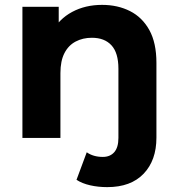

<svg xmlns="http://www.w3.org/2000/svg" viewBox="-20 -566 731 788"><path d="M420 202Q383 202 350 194.5Q317 187 294 172L336 59Q363 78 402 78Q432 78 449 58.5Q466 39 466 0V-284Q466 -349 437.5 -380Q409 -411 357 -411Q320 -411 290.5 -395.5Q261 -380 244.5 -348Q228 -316 228 -266V0H72V-538H221V-389L193 -434Q222 -488 276 -517Q330 -546 399 -546Q463 -546 513.5 -520.5Q564 -495 593 -442.5Q622 -390 622 -308V-1Q622 92 569.5 147Q517 202 420 202Z"/></svg>

Font: Montserrat Thin
Style: Bold
Weight: 700
Version: Version 9.000